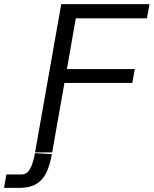

<svg xmlns="http://www.w3.org/2000/svg" viewBox="-114 -742 746 931"><path d="M183 -722H611L598.5 -653H253.5L210.5 -407H539.5L527.5 -340H198.5L139 -3H56ZM-83 104H-10Q15.5 104 30.8 78.5Q46 53 55.5 0.5L137.5 5.5Q127.5 62 109.8 97.2Q92 132.5 60.8 150.8Q29.5 169 -20 169H-94.5Z"/></svg>

Font: JuliaMono Light
Style: Italic
Weight: 300
Italic angle: -9°
Monospace: yes
Designer: cormullion
Foundry: corm
Version: Version 0.054; ttfautohint (v1.8.4)